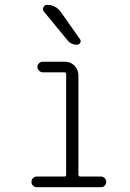

<svg xmlns="http://www.w3.org/2000/svg" viewBox="-20 -775 540 795"><path d="M131.8 0Q123 0 116.7 -6.3Q110.4 -12.7 110.4 -22Q110.4 -31.2 116.7 -37.6Q123 -43.9 131.8 -43.9H246.1Q253.9 -43.9 253.9 -51.8V-466.8Q253.9 -475.6 246.1 -475.6H157.2Q148.4 -475.6 141.6 -482.4Q134.8 -489.3 134.8 -498Q134.8 -506.8 141.6 -513.2Q148.4 -519.5 157.2 -519.5H249Q272.5 -519.5 288.6 -502.9Q304.7 -486.3 304.7 -462.9V-51.8Q304.7 -43.9 314.5 -43.9H398.4Q407.2 -43.9 413.6 -37.6Q419.9 -31.2 419.9 -22Q419.9 -12.7 413.6 -6.3Q407.2 0 398.4 0ZM174.8 -754.9Q210.9 -754.9 232.4 -724.6L311.5 -612.3Q316.4 -605.5 312 -597.7Q307.6 -589.8 299.8 -589.8Q272.5 -589.8 257.8 -610.4L162.1 -726.6Q155.3 -734.4 159.7 -744.6Q164.1 -754.9 174.8 -754.9Z"/></svg>

Font: Rounded Mgen+ 1m light
Style: Regular
Weight: 200
Designer: [Source Han Sans]
Ryoko NISHIZUKA  (kana & ideographs); Paul D. Hunt (Latin, Greek & Cyrillic); Wenlong ZHANG  (bopomofo
Version: Version 1.059.20150602